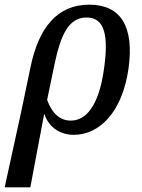

<svg xmlns="http://www.w3.org/2000/svg" viewBox="-70 -567 610 823"><path d="M61 -280 20 -84 -50 236H60L119 -77H121C140 -18 192 11 246 11C354 11 454 -83 481 -274C506 -454 447 -547 313 -547C173 -547 95 -445 61 -280ZM233 -50C187 -50 152 -82 132 -139L164 -293C190 -415 223 -492 301 -492C379 -492 396 -415 376 -273C353 -106 295 -50 233 -50Z"/></svg>

Font: Noto Serif Condensed Medium
Style: Italic
Weight: 500
Width: 3
Italic angle: -12°
Designer: Monotype Design Team
Foundry: Monotype Imaging Inc.
Version: Version 2.013